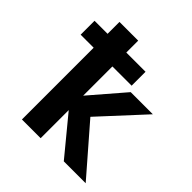

<svg xmlns="http://www.w3.org/2000/svg" viewBox="-199 -898 1048 1048"><g transform="rotate(45 324.5 -374.5)"><path d="M29.3 -551.8V-659.2H129.9V-751H274.4V-659.2H422.9V-551.8H274.4V-326.2L444.3 -523.4H615.2L383.8 -272.5L622.1 2H453.1L274.4 -214.8V2H129.9V-551.8Z"/></g></svg>

Font: Nasu
Style: Bold
Weight: 700
Designer: Ryoko NISHIZUKA (kana &amp; ideographs); Paul D. Hunt (Latin, Greek &amp; Cyrillic); Wenlong ZHANG (bopomofo); Sandoll C
Version: Version 2014.1215